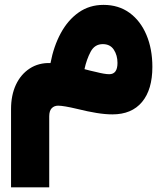

<svg xmlns="http://www.w3.org/2000/svg" viewBox="-20 -470 691 798"><path d="M410.2 -449.7Q473.1 -449.7 518.6 -416.5Q564 -383.3 588.6 -325Q613.3 -266.6 613.3 -191.9Q613.3 -97.7 570.3 -46.1Q527.3 5.4 447.3 5.4Q417.5 5.4 381.3 -0.5Q345.2 -6.3 301.8 -17.1Q244.1 -30.8 221.7 -30.8Q205.1 -30.8 194.8 -20Q184.6 -9.3 184.6 13.7V308.6H25.9V-16.6Q25.9 -74.2 46.1 -117.7Q66.4 -161.1 103.5 -185.3Q140.6 -209.5 189.9 -208Q203.1 -277.8 232.7 -332.3Q262.2 -386.7 306.9 -418.2Q351.6 -449.7 410.2 -449.7ZM407.2 -286.6Q373.5 -286.6 356.7 -254.9Q339.8 -223.1 331.1 -182.6Q342.3 -179.7 354.5 -176.5Q366.7 -173.3 378.9 -170.9Q415 -161.6 434.1 -161.6Q468.3 -161.6 468.3 -208.5Q468.3 -240.2 453.1 -263.4Q438 -286.6 407.2 -286.6Z"/></svg>

Font: Estedad-FD ExtraBold
Style: Regular
Weight: 800
Designer: Amin Abedi
Version: Version 7.3